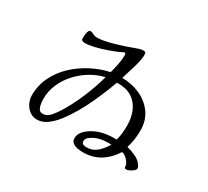

<svg xmlns="http://www.w3.org/2000/svg" viewBox="-144 -955 1288 1191"><g transform="rotate(30 500.0 -359.5)"><path d="M451 -466Q399 -454 351.5 -425.5Q304 -397 266 -355.5Q228 -314 206 -263.5Q184 -213 184 -158Q184 -145 186.5 -125Q189 -105 197.5 -89.5Q206 -74 225 -74Q256 -74 277 -98.5Q298 -123 313 -146Q357 -215 393.5 -301Q430 -387 451 -466ZM678 -122Q662 -122 646 -121Q630 -120 614 -116Q601 -114 581 -105.5Q561 -97 545.5 -84Q530 -71 530 -55Q530 -39 541 -34.5Q552 -30 565 -30Q609 -30 640.5 -58Q672 -86 691 -122ZM906 -74Q906 -66 895 -56.5Q884 -47 870.5 -40.5Q857 -34 849 -34Q834 -34 834 -46Q834 -60 824.5 -75Q815 -90 800.5 -101.5Q786 -113 772 -115Q736 -57 683 -24.5Q630 8 560 8Q544 8 523.5 4.5Q503 1 488 -10Q473 -21 473 -42Q473 -71 493 -93Q513 -115 536 -128Q574 -151 617.5 -159Q661 -167 704 -165Q712 -191 714.5 -218.5Q717 -246 717 -274Q717 -330 697.5 -375Q678 -420 638.5 -446Q599 -472 539 -472H529Q519 -443 501.5 -399.5Q484 -356 461 -305.5Q438 -255 409.5 -205.5Q381 -156 349.5 -115Q318 -74 283.5 -49.5Q249 -25 213 -25Q183 -25 160 -42Q137 -59 124 -85.5Q111 -112 111 -140Q111 -212 141 -273.5Q171 -335 221.5 -382.5Q272 -430 334.5 -462.5Q397 -495 463 -509Q472 -543 479 -577Q486 -611 486 -645Q486 -648 484 -653Q482 -658 478 -658Q475 -658 461 -651Q447 -644 442 -642Q417 -631 378 -617.5Q339 -604 300 -594.5Q261 -585 234 -585Q225 -585 216 -588.5Q207 -592 207 -602Q207 -609 208 -624.5Q209 -640 213.5 -653.5Q218 -667 228 -667Q238 -667 251.5 -659.5Q265 -652 282 -652Q304 -652 334.5 -658Q365 -664 398 -673.5Q431 -683 461 -693Q491 -703 512 -711Q521 -715 540 -721Q559 -727 569 -727Q583 -727 587 -722.5Q591 -718 591 -704Q591 -680 582 -644.5Q573 -609 561.5 -574Q550 -539 543 -514Q611 -514 670.5 -487.5Q730 -461 767 -410.5Q804 -360 804 -287Q804 -219 785 -159Q812 -153 844.5 -138.5Q877 -124 893 -102Q898 -96 902 -89Q906 -82 906 -74Z"/></g></svg>

Font: Kaisei Opti
Style: Regular
Weight: 400
Designer: Font-Kai, 金井和夫
Foundry: KAZUO KANAI
Version: Version 5.003